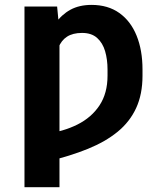

<svg xmlns="http://www.w3.org/2000/svg" viewBox="-20 -573 692 796"><path d="M226.6 -444.3V203.1H81.5V-545.9H216.8ZM209 -304.7 147.9 -285.6Q155.3 -342.3 170.2 -391.1Q185.1 -439.9 210 -476.1Q234.9 -512.2 271.7 -532.5Q308.6 -552.7 359.4 -552.7Q427.7 -552.7 474.9 -519Q522 -485.4 546.4 -425Q570.8 -364.7 570.8 -284.7V-259.3Q570.8 -182.1 544.4 -125Q518.1 -67.9 467.5 -26.6Q417 14.6 344.2 44.2Q271.5 73.7 178.2 96.2L166.5 -17.6Q242.2 -27.3 300.8 -56.6Q359.4 -85.9 392.6 -136.2Q425.8 -186.5 425.8 -259.3V-284.7Q425.8 -326.2 415.8 -360.6Q405.8 -395 382.6 -415.8Q359.4 -436.5 320.3 -436.5Q281.7 -436.5 257.8 -420.9Q233.9 -405.3 222.4 -375.7Q210.9 -346.2 209 -304.7Z"/></svg>

Font: Inter 28pt
Style: Bold
Weight: 700
Designer: Rasmus Andersson
Foundry: rsms
Version: Version 4.001;git-66647c0bb